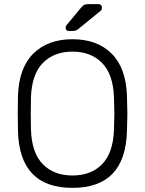

<svg xmlns="http://www.w3.org/2000/svg" viewBox="-20 -900 702 930"><path d="M66 0ZM597 -350Q597 -326 595 -266Q588 10 331 10Q74 10 67 -266Q66 -296 66 -350Q66 -404 67 -434Q71 -570 141 -640Q211 -710 331 -710Q451 -710 521 -640Q591 -570 595 -434Q597 -374 597 -350ZM129 -350Q129 -301 130 -271Q134 -159 187.5 -104.5Q241 -50 331 -50Q421 -50 474.5 -104.5Q528 -159 532 -271Q534 -331 534 -350Q534 -369 532 -429Q528 -541 474 -595.5Q420 -650 331 -650Q242 -650 188 -595.5Q134 -541 130 -429Q129 -399 129 -350ZM409 -880H455Q474 -880 474 -861Q474 -854 469 -849L360 -760Q352 -754 346 -752Q340 -750 329 -750H314Q298 -750 298 -766Q298 -774 303 -779L372 -862Q381 -873 388 -876.5Q395 -880 409 -880Z"/></svg>

Font: Hezaedrus Light
Style: Regular
Weight: 300
Designer: Hubert & Fischer
Foundry: Hubert & Fischer
Version: Version 1.10;September 3, 2019;FontCreator 11.5.0.2425 64-bi